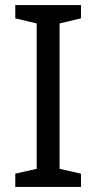

<svg xmlns="http://www.w3.org/2000/svg" viewBox="-20 -734 379 754"><path d="M298 0V-52L214 -71V-642L298 -662V-714H40V-662L124 -642V-71L40 -52V0Z"/></svg>

Font: Noto Sans Syriac Western
Style: Regular
Weight: 400
Designer: Patrick Giasson and the Monotype Design Team
Foundry: Monotype Imaging Inc.
Version: Version 3.000